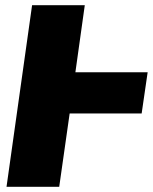

<svg xmlns="http://www.w3.org/2000/svg" viewBox="-20 -716 586 736"><path d="M523 -281H247L207 0H5L103 -696H305L269 -439H546Z"/></svg>

Font: FiraGO Heavy
Style: Italic
Weight: 900
Italic angle: -8°
Designer: bBox Type GmbH
Foundry: bBox Type GmbH
Version: Version 1.001